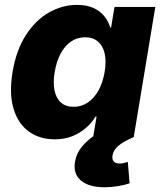

<svg xmlns="http://www.w3.org/2000/svg" viewBox="-20 -564 668 790"><path d="M206.1 9.3Q143.1 9.3 98.6 -22.9Q54.2 -55.2 35.6 -117.2Q17.1 -179.2 31.7 -267.6Q46.9 -358.4 86.7 -419.9Q126.5 -481.4 181.6 -512.7Q236.8 -543.9 296.9 -543.9Q336.9 -543.9 364.5 -531.2Q392.1 -518.6 409.2 -497.3Q426.3 -476.1 433.6 -450.7H437L451.2 -535.6H619.1L530.3 0H363.3L377.4 -84.5H373Q357.4 -58.1 333 -37.1Q308.6 -16.1 276.9 -3.4Q245.1 9.3 206.1 9.3ZM282.7 -124.5Q315.4 -124.5 341.6 -142.3Q367.7 -160.2 385.5 -192.4Q403.3 -224.6 410.6 -268.1Q418 -312 410.6 -344Q403.3 -376 382.8 -393.3Q362.3 -410.6 330.1 -410.6Q297.9 -410.6 272.2 -393.1Q246.6 -375.5 229.5 -343.5Q212.4 -311.5 205.1 -268.1Q197.8 -224.6 204.3 -192.1Q210.9 -159.7 230.7 -142.1Q250.5 -124.5 282.7 -124.5ZM410.2 206.5Q346.2 206.5 313.2 179Q280.3 151.4 288.6 101.6Q294.4 67.9 315.9 41Q337.4 14.2 370.1 -7.8L530.3 0Q487.8 18.1 467 35.9Q446.3 53.7 442.9 75.7Q440.4 91.3 447.8 100.1Q455.1 108.9 472.7 108.9Q481.4 108.9 489.7 106.9Q498 105 505.9 102.1L513.2 189.9Q493.7 197.3 464.8 201.9Q436 206.5 410.2 206.5Z"/></svg>

Font: Inter 20pt ExtraBold
Style: Italic
Weight: 800
Italic angle: -9.3988°
Version: Version 4.001;git-66647c0bb